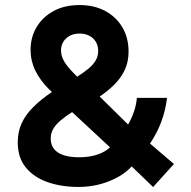

<svg xmlns="http://www.w3.org/2000/svg" viewBox="-20 -731 752 756"><path d="M100.4 -534.9Q100.4 -491.8 118.8 -453.6Q137.3 -415.4 171.4 -381.2L184.3 -368.8Q141.6 -339.8 111.4 -309.8Q81.1 -279.8 65.5 -246.1Q49.9 -212.3 49.9 -170.6Q49.9 -110.1 81.8 -71.3Q113.7 -32.5 167.9 -13.7Q222.1 5.1 288.5 5.1Q352.8 5.1 409.2 -17.3Q465.6 -39.7 498.5 -75.7L582.9 5.4L664.8 -85.3L570.7 -165.8Q598.7 -207.1 615.4 -252.5Q632.2 -297.9 637.6 -345.7H518.9Q514.6 -293.5 484.4 -240.7L372.5 -350.8Q407.3 -374.5 432.8 -400.6Q458.3 -426.8 472.3 -458Q486.2 -489.2 486.2 -528Q486.2 -581.7 462.1 -623Q437.9 -664.2 394.5 -687.7Q351 -711.1 293 -711.1Q234.4 -711.1 191.2 -687.7Q148 -664.4 124.2 -624.5Q100.4 -584.5 100.4 -534.9ZM284 -429.1 270.4 -442.7Q245.5 -467.7 232.9 -488.8Q220.3 -509.9 220.3 -533Q220.3 -551.1 229.1 -566Q237.9 -580.9 254.2 -589.8Q270.5 -598.8 293.2 -598.8Q326.2 -598.8 346.4 -579.8Q366.5 -560.9 366.5 -530.1Q366.5 -509.2 356.4 -492.4Q346.3 -475.5 328 -460.4Q309.6 -445.2 284 -429.1ZM413.2 -150.9Q394.9 -133 363.4 -122.4Q331.9 -111.7 291.5 -111.7Q257.1 -111.7 232 -119.5Q206.9 -127.3 193.3 -143.7Q179.7 -160 179.7 -186Q179.7 -207.2 190.2 -224.5Q200.7 -241.8 219.6 -257.6Q238.5 -273.5 264 -289.6Z"/></svg>

Font: Estedad-FD VF
Style: Regular
Weight: 100
Designer: Amin Abedi
Version: Version 7.3